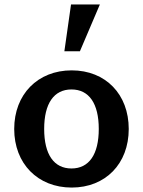

<svg xmlns="http://www.w3.org/2000/svg" viewBox="-20 -831 644 865"><path d="M44 -250C44 -94 150 14 303 14C455 14 560 -93 560 -250C560 -406 456 -514 303 -514C150 -514 44 -406 44 -250ZM179 -250C179 -365 223 -428 302 -428C381 -428 425 -365 425 -250C425 -135 381 -72 302 -72C223 -72 179 -135 179 -250ZM430 -811H300L270 -600H340Z"/></svg>

Font: Perun
Style: Bold
Weight: 700
Foundry: Copyright (c) Stefan Peev, Context Ltd, 2016
Version: Version 1.089